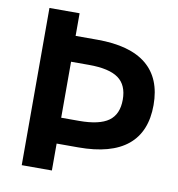

<svg xmlns="http://www.w3.org/2000/svg" viewBox="-82 -804 814 878"><g transform="rotate(10 325.5 -365.0)"><path d="M147 -125V-245H300Q394 -245 437 -276Q480 -307 480 -375Q480 -443 437 -474Q394 -505 300 -505H147V-625H318Q470 -625 546.5 -562Q623 -499 623 -375Q623 -251 546.5 -188Q470 -125 318 -125ZM77 0V-730H217V0Z"/></g></svg>

Font: M PLUS 1
Style: Bold
Weight: 700
Designer: Coji Morishita
Foundry: UNDERFOREST DESIGN
Version: Version 1.001